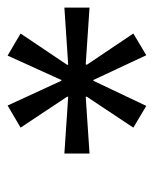

<svg xmlns="http://www.w3.org/2000/svg" viewBox="30 -785 404 504"><g transform="rotate(-90 232.0 -533.0)"><path d="M206 -351 149 -385 230 -507V-510L81 -500V-566L230 -556V-559L149 -681L207 -715L272 -574H274L338 -715L396 -681L314 -559V-556L464 -566V-500L315 -510L314 -507L396 -385L339 -351L274 -490H272Z"/></g></svg>

Font: Nunito Sans 7pt Condensed
Style: Italic
Weight: 400
Width: 3
Italic angle: -9°
Designer: Vernon Adams
Foundry: Vernon Adams
Version: Version 3.101;gftools[0.9.27]